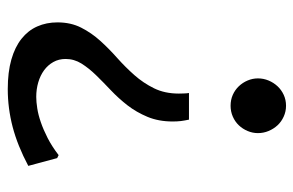

<svg xmlns="http://www.w3.org/2000/svg" viewBox="-154 -413 775 507"><g transform="rotate(90 233.5 -159.5)"><path d="M235.8 132.3Q249 132.3 266.1 129.6Q283.2 127 303 120.1Q322.8 113.3 344.7 102.1Q366.7 90.8 389.6 73.2L397.5 77.1L418 153.3Q364.7 181.6 315.2 194.6Q265.6 207.5 215.3 207.5Q170.4 207.5 137.2 198Q104 188.5 82.3 171.1Q60.5 153.8 49.8 129.6Q39.1 105.5 39.1 76.2Q39.1 41 53 13.7Q66.9 -13.7 87.9 -36.9Q108.9 -60.1 133.1 -81.5Q157.2 -103 178.2 -126.7Q199.2 -150.4 213.1 -178.7Q227.1 -207 227.1 -244.1Q227.1 -250 226.8 -257.6Q226.6 -265.1 225.6 -271H295.9Q298.3 -259.8 299.6 -250Q300.8 -240.2 300.8 -228Q300.8 -190.9 288.6 -161.6Q276.4 -132.3 258.1 -108.6Q239.7 -85 218.3 -64.7Q196.8 -44.4 178.5 -25.6Q160.2 -6.8 147.9 12.7Q135.7 32.2 135.7 54.7Q135.7 72.8 143.8 87.2Q151.9 101.6 165.5 111.6Q179.2 121.6 197.5 127Q215.8 132.3 235.8 132.3ZM259.3 -380.9Q243.7 -380.9 230.5 -386.7Q217.3 -392.6 207.8 -402.6Q198.2 -412.6 192.6 -425.8Q187 -439 187 -453.1Q187 -467.8 192.6 -481.2Q198.2 -494.6 207.8 -504.9Q217.3 -515.1 230.5 -521.2Q243.7 -527.3 259.3 -527.3Q274.4 -527.3 287.8 -521.2Q301.3 -515.1 310.8 -504.9Q320.3 -494.6 325.9 -481.2Q331.5 -467.8 331.5 -453.1Q331.5 -439 325.9 -425.8Q320.3 -412.6 310.8 -402.6Q301.3 -392.6 287.8 -386.7Q274.4 -380.9 259.3 -380.9Z"/></g></svg>

Font: Proza Libre
Style: Regular
Weight: 400
Designer: Jasper de Waard
Foundry: Jasper de Waard
Version: Version 1.000; ttfautohint (v1.4.1.8-43bc)